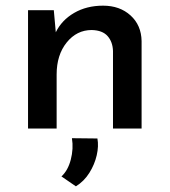

<svg xmlns="http://www.w3.org/2000/svg" viewBox="-20 -454 600 678"><path d="M170 -418 177 -340Q198 -383 242 -408.5Q286 -434 344 -434Q403 -434 441 -399.5Q479 -365 480 -309V0H379V-274Q378 -306 360 -326.5Q342 -347 304 -348Q251 -348 215.5 -304Q180 -260 180 -191V0H79V-418ZM248 204 197 169Q220 148 230 109.5Q240 71 234 34L324 35Q329 62 321.5 94.5Q314 127 295.5 156.5Q277 186 248 204Z"/></svg>

Font: Reem Kufi Ink
Style: Regular
Weight: 400
Designer: Khaled Hosny
Version: Version 1.7